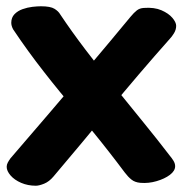

<svg xmlns="http://www.w3.org/2000/svg" viewBox="-20 -577 600 615"><path d="M94.8 17.9Q69.3 17.9 47.8 8.7Q26.3 -0.6 13.9 -14.9Q1.4 -29.3 1.4 -42.7Q1.4 -49.7 4.9 -56.2Q8.4 -62.7 13.4 -69.7Q75.4 -141.7 139.2 -216.2Q203 -290.8 268 -367.6Q333 -444.4 397.7 -522.8Q409.3 -536.8 418.4 -543.8Q427.4 -550.8 440.7 -551.6Q474.1 -554.1 497.2 -544.1Q520.2 -534.1 532.3 -519.7Q544.3 -505.3 544.3 -494.3Q544.3 -481.9 537.3 -470.5Q530.3 -459.1 524.3 -453.1Q422.3 -338.1 332.4 -228.6Q242.4 -119.1 151.4 -11.7Q137.4 4.9 121.3 11.4Q105.1 17.9 94.8 17.9ZM429.3 8.6Q412 7 401.2 -1.7Q390.3 -10.3 379.9 -24.1Q353.9 -58.9 327.9 -92.1Q302 -125.3 275.8 -157.3Q249.6 -189.2 223.6 -220.3Q197.7 -251.3 171.8 -282.9Q146 -314.4 120.7 -346.9Q95.3 -379.3 70.7 -413.2Q46.1 -447 22.1 -483Q16.1 -494 16.1 -504Q16.1 -520.8 26.4 -531.5Q36.8 -542.2 52.3 -547.7Q67.9 -553.2 83.8 -555.1Q99.7 -556.9 111 -556.9Q141.7 -556.9 154.6 -548.8Q167.4 -540.7 172.7 -531.2Q208.7 -477.2 253 -418.9Q297.3 -360.6 344.9 -301.6Q392.4 -242.7 438.8 -185.8Q485.1 -129 524.1 -78Q530.1 -71 535.6 -62.2Q541 -53.3 541 -44.6Q541 -29.7 524.2 -16.9Q507.3 -4.2 481.4 3.3Q455.6 10.9 429.3 8.6Z"/></svg>

Font: Playpen Sans Thai
Style: Regular
Weight: 400
Designer: Sirin Gunkloy, Laura Meseguer, Veronika Burian, José Scaglione
Foundry: TypeTogether
Version: Version 2.000